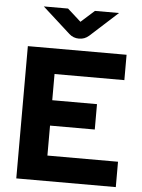

<svg xmlns="http://www.w3.org/2000/svg" viewBox="-59 -920 714 966"><g transform="rotate(5 298.5 -437.0)"><path d="M60.1 0V-668H558.7V-539.9H206.1V-407.6H432.1V-279.4H206.1V-128.1H562.7V0ZM313.1 -728Q283.9 -728 263.1 -747L122.7 -874H245.1L312.9 -813L380.9 -874H502.6L362.9 -747Q341.3 -728 313.1 -728Z"/></g></svg>

Font: Atkinson Hyperlegible Next
Style: Regular
Weight: 400
Designer: Elliott Scott, Megan Eiswerth, Linus Boman, Theodore Petrosky, Letters from Sweden
Foundry: Applied Design Works, Letters from Sweden
Version: Version 2.001